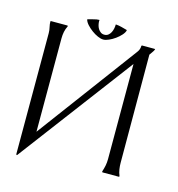

<svg xmlns="http://www.w3.org/2000/svg" viewBox="-102 -736 786 850"><g transform="rotate(15 291.5 -311.5)"><path d="M514.2 -3.9V-1L511.7 0H437L436 -1L435.1 -3.9Q439.9 -18.1 442.9 -32.7Q445.8 -47.4 445.8 -62.5V-499L52.7 23.4L50.3 24.4L47.9 21V-533.7Q47.9 -547.4 44.7 -560.3Q41.5 -573.2 41.5 -586.9Q43.5 -587.9 44.9 -587.9H118.2Q118.7 -587.9 119.6 -587.4Q120.6 -586.9 121.1 -586.9V-584Q114.3 -570.8 111.3 -556.2Q108.4 -541.5 108.4 -526.4V-98.1L448.2 -555.7Q458.5 -568.8 458.5 -585L460.4 -587.9H518.6L521.5 -586.4Q518.1 -578.1 512.9 -571.3Q507.8 -564.5 502.9 -557.1L503.9 -62.5Q503.9 -47.4 506.1 -32.7Q508.3 -18.1 514.2 -3.9ZM325.7 -647.9Q338.9 -647 351.8 -643.6Q364.7 -640.1 377.4 -636.7L378.4 -634.8Q376 -624.5 365.5 -612.8Q355 -601.1 341.3 -591.3Q327.6 -581.5 313.2 -575.2Q298.8 -568.8 288.1 -568.8Q276.9 -568.8 262.5 -575.2Q248 -581.5 234.4 -591.6Q220.7 -601.6 210.2 -613.3Q199.7 -625 196.8 -635.7L197.8 -637.7Q209.5 -640.1 223.6 -644.3Q237.8 -648.4 249 -648.4L250 -647.9Q250 -647 249.8 -645.5Q249.5 -644 249.5 -643.1Q249.5 -634.8 251.7 -625.5Q253.9 -616.2 258.5 -608.6Q263.2 -601.1 270.3 -595.9Q277.3 -590.8 287.1 -590.8Q297.4 -590.8 304.7 -596.4Q312 -602.1 316.4 -610.6Q320.8 -619.1 322.8 -629.2Q324.7 -639.2 324.7 -647.5Z"/></g></svg>

Font: CAT Linz
Style: Regular
Weight: 400
Designer: Peter Wiegel
Foundry: Peter Wiegel
Version: Version 1.08